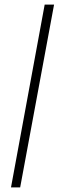

<svg xmlns="http://www.w3.org/2000/svg" viewBox="-20 -763 284 838"><path d="M28 55 175 -743H216L68 55Z"/></svg>

Font: Saira ExtraCondensed ExtraLight
Style: Regular
Weight: 250
Width: 2
Designer: Hector Gatti with collaboration of the Omnibus-Type team
Foundry: Omnibus-Type
Version: Version 1.101